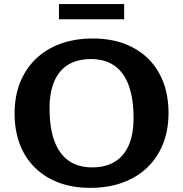

<svg xmlns="http://www.w3.org/2000/svg" viewBox="-20 -896 885 928"><path d="M428.5 -710Q514 -710 581.5 -684.5Q649 -659 696.8 -611.8Q744.5 -564.5 769.5 -498.2Q794.5 -432 794.5 -350Q794.5 -267.5 768 -200.8Q741.5 -134 692 -86.5Q642.5 -39 572.8 -13.5Q503 12 416.5 12Q331 12 263.5 -13.5Q196 -39 148.2 -86.2Q100.5 -133.5 75.5 -199.8Q50.5 -266 50.5 -348Q50.5 -430.5 77 -497Q103.5 -563.5 153 -611.2Q202.5 -659 272.2 -684.5Q342 -710 428.5 -710ZM425.5 -87Q490 -87 534.5 -114Q579 -141 602.2 -194Q625.5 -247 625.5 -325.5Q625.5 -419.5 602.2 -483Q579 -546.5 533.2 -578.5Q487.5 -610.5 419.5 -610.5Q355 -610.5 310.5 -583.8Q266 -557 242.8 -504Q219.5 -451 219.5 -372.5Q219.5 -278.5 242.8 -215Q266 -151.5 311.8 -119.2Q357.5 -87 425.5 -87ZM265 -803V-876.5H580V-803Z"/></svg>

Font: Newsreader 9pt SemiBold
Style: Regular
Weight: 600
Designer: Hugues Gentile
Foundry: Production Type
Version: Version 1.003